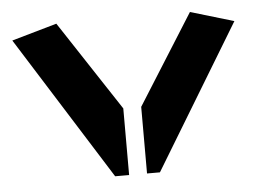

<svg xmlns="http://www.w3.org/2000/svg" viewBox="-39 -486 719 534"><g transform="rotate(-5 320.0 -218.5)"><path d="M136 -437 301 -186V0H262L10 -401ZM509 -437 351 -186V0H387L630 -401Z"/></g></svg>

Font: Wallpoet
Style: Regular
Weight: 400
Designer: Lars Berggren
Foundry: Lars Berggren
Version: Version 1.000